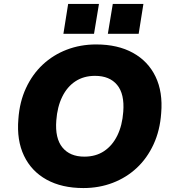

<svg xmlns="http://www.w3.org/2000/svg" viewBox="-20 -941 876 972"><path d="M402 11Q293 11 216 -31.5Q139 -74 101.5 -152.5Q64 -231 73 -338Q79 -425 111.5 -495Q144 -565 196.5 -614Q249 -663 318 -689.5Q387 -716 467 -716Q576 -716 653 -673.5Q730 -631 767.5 -553Q805 -475 796 -368Q790 -281 757.5 -210.5Q725 -140 672.5 -91Q620 -42 551 -15.5Q482 11 402 11ZM407 -148Q465 -148 507 -176Q549 -204 574 -255Q599 -306 604 -375Q611 -465 573 -511Q535 -557 461 -557Q404 -557 362 -529.5Q320 -502 295 -451Q270 -400 265 -331Q258 -241 296 -194.5Q334 -148 407 -148ZM526 -770 551 -921H706L682 -770ZM301 -770 325 -921H481L456 -770Z"/></svg>

Font: Nunito Sans 9pt Black
Style: Italic
Weight: 900
Italic angle: -9°
Version: Version 3.101;gftools[0.9.27]